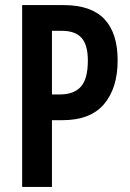

<svg xmlns="http://www.w3.org/2000/svg" viewBox="-20 -734 512 754"><path d="M230 -714Q338 -714 390 -659Q442 -604 442 -497Q442 -388 388.5 -325Q335 -262 225 -262H184V0H67V-714ZM223 -613H184V-363H214Q270 -363 297.5 -393.5Q325 -424 325 -496Q325 -558 300 -585.5Q275 -613 223 -613Z"/></svg>

Font: Noto Sans Thai ExtCond SemBd
Style: Regular
Weight: 600
Width: 2
Designer: Monotype Design Team
Foundry: Monotype Imaging Inc.
Version: Version 2.002; ttfautohint (v1.8.4.7-5d5b)